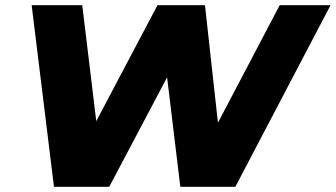

<svg xmlns="http://www.w3.org/2000/svg" viewBox="-20 -720 1294 740"><path d="M1254 -700 887 0H675L624 -422L401 0H188L102 -700H297L351 -253L587 -700H770L820 -247L1058 -700Z"/></svg>

Font: Idrija
Style: Italic
Weight: 800
Italic angle: -11.3°
Designer: Julieta Ulanovsky
Foundry: Julieta Ulanovsky
Version: Version 7.200